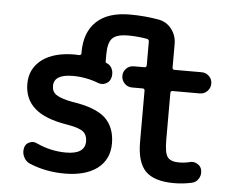

<svg xmlns="http://www.w3.org/2000/svg" viewBox="-53 -829 1105 882"><g transform="rotate(5 500.0 -388.0)"><path d="M780.3 -10.7Q688.5 -10.7 648.4 -51.3Q608.4 -91.8 608.4 -186.5V-421.9Q608.4 -431.6 598.6 -431.6H549.8Q529.3 -431.6 515.1 -446.3Q501 -460.9 501 -481Q501 -501 515.1 -515.1Q529.3 -529.3 549.8 -529.3H598.6Q608.4 -529.3 608.4 -539.1V-648.4Q608.4 -658.2 598.6 -660.2Q555.7 -668 511.7 -668Q459 -668 439 -647.5Q418.9 -627 418.9 -573.2V-540Q418.9 -534.2 423.8 -533.2Q441.4 -526.4 449.2 -508.8Q454.1 -498 454.1 -486.3Q454.1 -479.5 453.1 -472.7L451.2 -466.8Q446.3 -448.2 428.7 -440.4Q419.9 -435.5 410.2 -435.5Q402.3 -435.5 393.6 -438.5Q335.9 -460.9 275.4 -460.9Q187.5 -460.9 187.5 -407.2Q187.5 -380.9 207 -367.2Q229.5 -351.6 283.2 -341.8Q388.7 -326.2 434.6 -285.2Q480.5 -242.2 480.5 -167Q480.5 -92.8 424.8 -50.8Q370.1 -10.7 275.4 -10.7Q188.5 -10.7 113.3 -42Q92.8 -50.8 84 -71.3Q78.1 -84 78.1 -96.7Q78.1 -104.5 80.1 -113.3Q85 -131.8 102.5 -138.7Q111.3 -142.6 119.1 -142.6Q127.9 -142.6 137.7 -137.7Q203.1 -107.4 273.4 -107.4Q361.3 -107.4 361.3 -167Q361.3 -195.3 342.8 -210.9Q323.2 -226.6 269.5 -235.4Q165 -252 118.2 -293.9Q69.3 -335.9 69.3 -407.2Q69.3 -476.6 124 -518.6Q178.7 -559.6 275.4 -559.6Q283.2 -559.6 294.9 -558.6Q298.8 -558.6 301.8 -561Q304.7 -563.5 304.7 -567.4V-573.2Q304.7 -665 357.4 -714.8Q410.2 -764.6 510.7 -764.6Q581.1 -764.6 645.5 -752.9Q681.6 -746.1 704.6 -716.3Q727.5 -686.5 727.5 -647.5V-539.1Q727.5 -529.3 737.3 -529.3H862.3Q882.8 -529.3 897 -515.1Q911.1 -501 911.1 -481Q911.1 -460.9 897 -446.3Q882.8 -431.6 862.3 -431.6H737.3Q727.5 -431.6 727.5 -421.9V-205.1Q727.5 -144.5 742.2 -126Q756.8 -107.4 793.9 -107.4Q819.3 -107.4 843.8 -113.3Q849.6 -115.2 855.5 -115.2Q868.2 -115.2 878.9 -108.4Q895.5 -99.6 899.4 -81.1Q900.4 -75.2 900.4 -69.3Q900.4 -54.7 892.6 -42Q881.8 -23.4 861.3 -19.5Q821.3 -10.7 780.3 -10.7Z"/></g></svg>

Font: Rounded-X Mgen+ 2m medium
Style: Regular
Weight: 500
Designer: [Source Han Sans]
Ryoko NISHIZUKA  (kana & ideographs); Paul D. Hunt (Latin, Greek & Cyrillic); Wenlong ZHANG  (bopomofo
Version: Version 1.059.20150602